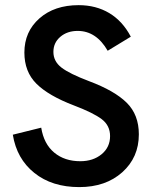

<svg xmlns="http://www.w3.org/2000/svg" viewBox="-20 -732 612 764"><path d="M295.5 12.5Q187 12.5 116.8 -43.8Q46.5 -100 31 -196L144 -224Q154.5 -159 195.8 -124.8Q237 -90.5 299.5 -90.5Q350.5 -90.5 384.2 -118.2Q418 -146 418 -190.5Q418 -232.5 384.8 -257.8Q351.5 -283 274 -312.5Q173 -351 125 -398.8Q77 -446.5 77 -523Q77 -606 136.8 -658.8Q196.5 -711.5 293 -711.5Q362 -711.5 415 -679.8Q468 -648 500.5 -586L408.5 -530Q363 -609 289 -609Q247.5 -609 220 -585.5Q192.5 -562 192.5 -525.5Q192.5 -488 224.5 -463.2Q256.5 -438.5 334.5 -409Q436 -371 484.2 -323.2Q532.5 -275.5 532.5 -197.5Q532.5 -105.5 466.5 -46.5Q400.5 12.5 295.5 12.5Z"/></svg>

Font: HK Grotesk SemiBold
Style: Regular
Weight: 600
Designer: Alfredo Marco Pradil
Foundry: Hanken Design Co.
Version: Version 3.001;FEAKit 1.0